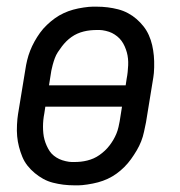

<svg xmlns="http://www.w3.org/2000/svg" viewBox="-20 -548 540 576"><path d="M203 8Q186 8 170 6Q154 4 138.5 0Q123 -4 109.5 -11.5Q96 -19 84 -29Q72 -39 62.5 -51Q53 -63 47 -77.5Q41 -92 37 -107.5Q33 -123 31.5 -139Q30 -155 31 -174Q32 -193 34 -205L56 -339Q58 -353 61.5 -367.5Q65 -382 70.5 -396Q76 -410 83.5 -423.5Q91 -437 100 -449.5Q109 -462 120.5 -473Q132 -484 144.5 -493Q157 -502 171 -508.5Q185 -515 199.5 -519Q214 -523 231 -525.5Q248 -528 258 -528H270Q287 -528 303 -526Q319 -524 334.5 -520Q350 -516 364 -508.5Q378 -501 389.5 -491Q401 -481 410.5 -469Q420 -457 426.5 -442.5Q433 -428 436.5 -412.5Q440 -397 441.5 -381Q443 -365 442.5 -346Q442 -327 440 -316L418 -181Q415 -167 412 -152.5Q409 -138 403.5 -124Q398 -110 390 -96.5Q382 -83 373 -70.5Q364 -58 353 -47Q342 -36 329.5 -27Q317 -18 303 -11.5Q289 -5 274 -1Q259 3 242 5.5Q225 8 216 8ZM357 -292 360 -312Q362 -322 363 -332Q364 -342 364.5 -352Q365 -362 364 -372Q363 -382 360.5 -391Q358 -400 354 -409Q350 -418 344.5 -425.5Q339 -433 331.5 -439Q324 -445 316 -449Q308 -453 297 -455.5Q286 -458 279 -458H270Q261 -458 251 -457Q241 -456 231 -453.5Q221 -451 212 -447Q203 -443 194.5 -437Q186 -431 179 -424Q172 -417 165.5 -408.5Q159 -400 153.5 -391.5Q148 -383 144.5 -373.5Q141 -364 138 -353Q135 -342 134 -336L127 -292ZM195 -62H204Q213 -62 222.5 -63Q232 -64 242 -66.5Q252 -69 261 -73Q270 -77 278.5 -83Q287 -89 294.5 -96Q302 -103 308.5 -111.5Q315 -120 320 -128.5Q325 -137 329 -146.5Q333 -156 335.5 -167Q338 -178 339 -184L346 -228H116L113 -208Q111 -198 110 -188Q109 -178 109 -168Q109 -158 110 -148Q111 -138 113.5 -129Q116 -120 120 -111Q124 -102 129 -94.5Q134 -87 141.5 -81Q149 -75 157.5 -71Q166 -67 177 -64.5Q188 -62 195 -62Z"/></svg>

Font: Iosevka Custom
Style: Italic
Weight: 400
Italic angle: -9°
Monospace: yes
Designer: Belleve Invis
Foundry: Belleve Invis
Version: Version 30.3.3; ttfautohint (v1.8.3)